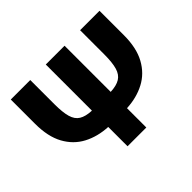

<svg xmlns="http://www.w3.org/2000/svg" viewBox="-154 -968 1208 1208"><g transform="rotate(-45 450.0 -364.0)"><path d="M671.9 -727.5H844.7V-511.2Q844.7 -397.5 804.4 -324Q764.2 -250.5 693.8 -213.4Q623.5 -176.3 533.7 -171.9V0H366.7V-171.9Q276.9 -176.3 206.3 -213.4Q135.7 -250.5 95.5 -324Q55.2 -397.5 55.2 -511.2V-727.5H228.5V-512.7Q228.5 -439.9 240.5 -398.2Q252.4 -356.4 282.5 -337.9Q312.5 -319.3 366.7 -316.9V-727.5H533.7V-316.9Q587.4 -319.3 617.4 -337.9Q647.5 -356.4 659.7 -398.2Q671.9 -439.9 671.9 -512.7Z"/></g></svg>

Font: Inter Extra Bold
Style: Regular
Weight: 800
Designer: Rasmus Andersson
Foundry: rsms
Version: Version 4.000;git-3c8e0fc